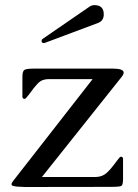

<svg xmlns="http://www.w3.org/2000/svg" viewBox="-20 -729 538 749"><path d="M154.3 -561.5Q152.8 -561 150.9 -561Q142.1 -561 142.1 -569.3Q142.1 -573.2 145.5 -576.7L328.6 -702.6Q337.4 -709 348.6 -709Q384.8 -709 384.8 -672.9Q384.8 -647.5 361.8 -639.2ZM455.1 -429.7 143.6 -38.6H355.5Q380.4 -39.6 397.5 -55.7Q414.6 -71.8 435.5 -101.1Q447.8 -117.7 451.2 -117.7Q460 -117.7 460 -108.9V-31.7Q460 -7.8 453.6 -3.9Q447.3 0 412.6 0L78.1 0.5Q43 0 30.8 -3.9Q24.9 -5.4 24.9 -10.3Q24.9 -15.6 32.7 -24.9L341.3 -420.4H169.4Q144 -420.4 128.4 -404.3Q112.8 -388.2 92.3 -359.4Q80.1 -343.3 76.7 -343.3Q67.4 -343.3 67.4 -351.6V-429.2Q67.4 -451.2 75.2 -456.3Q83 -461.4 115.2 -461.4H418.9Q462.4 -461.4 462.4 -445.8Q462.4 -439 455.1 -429.7Z"/></svg>

Font: Caudex
Style: Regular
Weight: 400
Version: Version 1.01